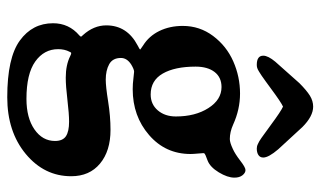

<svg xmlns="http://www.w3.org/2000/svg" viewBox="-198 -500 888 532"><g transform="rotate(90 246.0 -234.0)"><path d="M225.1 -540.5Q217.8 -535.2 206.1 -526.6Q194.3 -518.1 189.9 -515.1Q185.5 -512.2 179 -508.1Q172.4 -503.9 168.2 -502.7Q164.1 -501.5 159.7 -501.5Q134.3 -501.5 134.3 -519.5Q134.3 -532.7 150.9 -552.7L210.4 -619.6Q230.5 -639.6 245.1 -648.7Q259.8 -657.7 275.4 -657.7Q302.2 -657.7 332 -627.9L393.6 -561Q416.5 -534.2 416.5 -519.5Q416.5 -510.7 409.7 -506.1Q402.8 -501.5 391.6 -501.5Q388.7 -501.5 385.5 -502.2Q382.3 -502.9 378.4 -504.9Q374.5 -506.8 371.3 -508.5Q368.2 -510.3 362.5 -514.2Q356.9 -518.1 352.8 -521.2Q348.6 -524.4 340.3 -530.3Q332 -536.1 326.2 -540.5Q288.6 -568.4 275.4 -574.2Q263.2 -568.8 225.1 -540.5ZM51.8 -296.4Q51.8 -343.3 79.6 -380.4Q107.4 -417.5 149.9 -436.3Q192.4 -455.1 239.3 -455.1Q283.2 -455.1 325.2 -436Q345.7 -426.8 365.2 -426.8Q375 -426.8 392.6 -435.1Q406.7 -441.4 425.3 -455.8Q443.8 -470.2 451.2 -470.2Q459 -470.2 465.6 -461.9Q472.2 -453.6 472.2 -439.5Q472.2 -420.4 457.5 -396.2Q442.9 -372.1 424.8 -365.2Q406.7 -358.9 404.8 -356Q404.3 -355 404.3 -353.5Q404.3 -351.1 405.5 -338.1Q406.7 -325.2 406.7 -317.9Q406.7 -248.5 354.2 -203.1Q301.8 -157.7 227.1 -157.7Q212.4 -157.7 197 -159.7Q181.6 -161.6 178.7 -161.6Q172.4 -161.6 159.2 -153.8Q140.6 -142.1 140.6 -125Q140.6 -102.1 158 -92.5Q175.3 -83 200.7 -83Q219.7 -83 261 -89.6Q302.2 -96.2 339.8 -96.2Q398.4 -96.2 433.3 -67.1Q468.3 -38.1 468.3 12.7Q468.3 87.4 406.5 138.7Q344.7 189.9 249.5 189.9Q140.1 189.9 92.3 155Q44.4 120.1 44.4 63Q44.4 19 78.1 -9.8Q81.5 -12.7 81.5 -14.6Q81.5 -15.6 77.1 -20Q50.3 -49.8 50.3 -84.5Q50.3 -142.1 106 -171.4Q117.2 -176.8 117.2 -178.7Q117.2 -179.2 106 -186.5Q80.1 -202.6 65.9 -231.4Q51.8 -260.3 51.8 -296.4ZM241.7 -207.5Q269 -207.5 285.9 -227.3Q302.7 -247.1 302.7 -277.3Q302.7 -331.1 279.5 -367.4Q256.3 -403.8 221.2 -403.8Q194.3 -403.8 179.4 -384.5Q164.6 -365.2 164.6 -332Q164.6 -274.4 183.8 -241Q203.1 -207.5 241.7 -207.5ZM116.2 48.8Q116.2 87.9 150.4 112.3Q184.6 136.7 253.9 136.7Q306.6 136.7 338.6 114.5Q370.6 92.3 370.6 57.6Q370.6 36.1 357.4 27.3Q344.2 18.6 317.4 18.6Q295.4 18.6 256.8 23.2Q218.3 27.8 195.3 27.8Q160.2 27.8 135.7 15.6Q129.9 12.7 127.4 12.7Q125 12.7 123.5 17.1Q116.2 30.8 116.2 48.8Z"/></g></svg>

Font: Cooper* SemiBold
Style: Regular
Weight: 600
Designer: Owen Earl
Foundry: indestructible type*
Version: Version 0.001